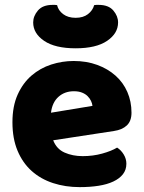

<svg xmlns="http://www.w3.org/2000/svg" viewBox="-20 -751 589 787"><path d="M198 -176Q212 -140 245 -125.5Q278 -111 319 -111Q361 -111 399 -121.5Q437 -132 460 -146Q476 -136 487 -118Q498 -100 498 -80Q498 -55 484 -37Q470 -19 444.5 -7Q419 5 384 10.5Q349 16 307 16Q248 16 197.5 -0.5Q147 -17 110 -50Q73 -83 52 -133Q31 -183 31 -250Q31 -316 52.5 -363.5Q74 -411 109.5 -441.5Q145 -472 190 -486.5Q235 -501 282 -501Q335 -501 378.5 -485Q422 -469 453.5 -441Q485 -413 502 -374Q519 -335 519 -289Q519 -255 500 -237Q481 -219 447 -214ZM189 -289 359 -317Q358 -327 353 -337.5Q348 -348 339 -357Q330 -366 316 -371.5Q302 -377 283 -377Q245 -377 219.5 -354Q194 -331 189 -289ZM366 -730Q371 -731 375 -731Q379 -731 384 -731Q425 -731 444.5 -708Q464 -685 464 -659Q464 -614 419 -583.5Q374 -553 290 -553Q206 -553 161 -583.5Q116 -614 116 -659Q116 -685 135.5 -708Q155 -731 196 -731Q201 -731 205 -731Q209 -731 214 -730Q219 -708 239 -693Q259 -678 290 -678Q321 -678 340.5 -693Q360 -708 366 -730Z"/></svg>

Font: Baloo 2 Latin ExtraBold
Style: Regular
Weight: 400
Designer: Sarang Kulkarni and Ek Type
Foundry: Ek Type
Version: Version 1.001